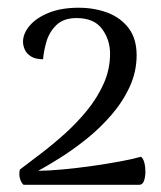

<svg xmlns="http://www.w3.org/2000/svg" viewBox="-20 -726 426 509"><path d="M42.4 -236.1Q36 -241.8 32.9 -252.7Q29.8 -263.5 32.6 -276.5Q56.4 -294.6 87.8 -318.4Q119.2 -342.2 151.3 -371Q183.4 -399.8 210.7 -433.2Q238.1 -466.7 255 -504.6Q271.8 -542.5 271.8 -583.7Q271.8 -620.4 250.6 -649.2Q229.4 -678.1 183.2 -678.1Q148.5 -678.1 129.5 -659.6Q110.5 -641.2 103.1 -615.4Q95.7 -589.7 94.2 -568.9Q73.9 -568.9 62 -576.5Q50.2 -584.1 45.6 -594.8Q41 -605.5 41 -615.2Q41 -637.1 58.7 -658Q76.4 -678.8 109.4 -692.2Q142.5 -705.5 188.4 -705.5Q230.2 -705.5 265.1 -692.3Q300 -679.1 321.1 -651.3Q342.2 -623.5 342.2 -579.3Q342.2 -535.9 323.7 -495.7Q305.1 -455.4 274.8 -420.6Q244.6 -385.8 209.2 -357.5Q173.8 -329.2 139.9 -307.9Q106.1 -286.6 81.2 -273.1Q110.5 -273.5 147.8 -277Q185 -280.5 223.4 -285.9Q261.8 -291.3 296 -297.6Q330.2 -303.8 353.8 -310.4Q360 -305.7 362.8 -294.1Q365.7 -282.5 365.5 -269.5Q365.2 -256.5 361.7 -246.6Q358.2 -236.6 350.1 -236.1Z"/></svg>

Font: Arima Thin
Style: Regular
Weight: 100
Designer: Joana Correia and Natanael Gama
Foundry: NDISCOVER
Version: Version 1.101;gftools[0.9.23]